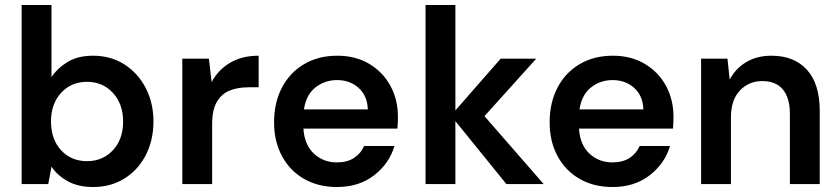

<svg xmlns="http://www.w3.org/2000/svg" viewBox="-20 -740 3376 772"><path d="M355 12Q295 12 253 -11Q211 -34 187 -70L174 0H67V-720H187V-430Q211 -466 252 -491Q293 -516 354 -516Q425 -516 479.5 -481.5Q534 -447 565.5 -387Q597 -327 597 -252Q597 -176 566 -116Q535 -56 480 -22Q425 12 355 12ZM330 -92Q393 -92 434 -136Q475 -180 475 -251Q475 -322 434 -366.5Q393 -411 330 -411Q266 -411 225.5 -366.5Q185 -322 185 -252Q185 -180 225.5 -136Q266 -92 330 -92Z M713 0V-504H820L831 -410Q857 -459 905 -487.5Q953 -516 1020 -516V-389H978Q937 -389 904 -376Q871 -363 852 -330.5Q833 -298 833 -241V0Z M1335 12Q1260 12 1203 -20.5Q1146 -53 1114 -112Q1082 -171 1082 -248Q1082 -327 1113.5 -387.5Q1145 -448 1202.5 -482Q1260 -516 1336 -516Q1410 -516 1465 -483Q1520 -450 1550 -394.5Q1580 -339 1580 -270Q1580 -260 1579.5 -248Q1579 -236 1578 -223H1200Q1204 -158 1242 -122.5Q1280 -87 1334 -87Q1376 -87 1403.5 -105Q1431 -123 1444 -153H1566Q1545 -82 1484 -35Q1423 12 1335 12ZM1335 -418Q1286 -418 1248.5 -388.5Q1211 -359 1202 -300H1459Q1457 -355 1422 -386.5Q1387 -418 1335 -418Z M1691 0V-720H1811V-296L1993 -504H2136L1928 -273L2166 0H2016L1811 -253V0Z M2443 12Q2368 12 2311 -20.5Q2254 -53 2222 -112Q2190 -171 2190 -248Q2190 -327 2221.5 -387.5Q2253 -448 2310.5 -482Q2368 -516 2444 -516Q2518 -516 2573 -483Q2628 -450 2658 -394.5Q2688 -339 2688 -270Q2688 -260 2687.5 -248Q2687 -236 2686 -223H2308Q2312 -158 2350 -122.5Q2388 -87 2442 -87Q2484 -87 2511.5 -105Q2539 -123 2552 -153H2674Q2653 -82 2592 -35Q2531 12 2443 12ZM2443 -418Q2394 -418 2356.5 -388.5Q2319 -359 2310 -300H2567Q2565 -355 2530 -386.5Q2495 -418 2443 -418Z M2799 0V-504H2905L2914 -420Q2937 -464 2980 -490Q3023 -516 3082 -516Q3173 -516 3224.5 -459.5Q3276 -403 3276 -294V0H3156V-283Q3156 -346 3128 -380Q3100 -414 3045 -414Q2991 -414 2955 -376Q2919 -338 2919 -269V0Z"/></svg>

Font: DM Sans SemiBold
Style: Regular
Weight: 600
Designer: Colophon Foundry, Jonny Pinhorn
Foundry: Colophon Foundry
Version: Version 4.004; ttfautohint (v1.8.4.7-5d5b)